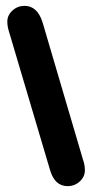

<svg xmlns="http://www.w3.org/2000/svg" viewBox="-20 -626 315 656"><path d="M151 -45Q167 10 211 10Q235 10 252.5 -6Q270 -22 270 -44Q270 -53 268.5 -62Q267 -71 264 -79L125 -551Q107 -606 64 -606Q40 -606 22.5 -590Q5 -574 5 -552Q5 -544 6.5 -535Q8 -526 11 -517Z"/></svg>

Font: Beiruti
Style: Bold
Weight: 700
Designer: Arlette Boutros
Foundry: Boutros
Version: Version 1.41